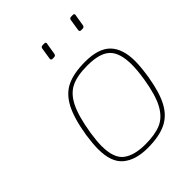

<svg xmlns="http://www.w3.org/2000/svg" viewBox="-214 -867 989 989"><g transform="rotate(-45 280.0 -373.0)"><path d="M94 -170Q94 -209 102 -265Q119 -371 150 -430Q181 -489 232 -513Q283 -537 365 -537Q462 -537 506 -492Q550 -447 550 -356Q550 -316 540 -251Q524 -153 494 -97.5Q464 -42 412.5 -18Q361 6 279 6Q192 6 143 -34.5Q94 -75 94 -170ZM516 -258Q525 -315 525 -356Q525 -442 487.5 -478.5Q450 -515 360 -515Q286 -515 242 -494Q198 -473 170.5 -418Q143 -363 126 -258Q118 -204 118 -170Q118 -81 160.5 -48.5Q203 -16 284 -16Q355 -16 399 -35Q443 -54 471.5 -106Q500 -158 516 -258ZM247 -676 257 -740Q258 -752 272 -752H283Q293 -752 293 -743Q293 -747 282 -678Q280 -666 268 -666H257Q247 -666 247 -676ZM455 -676 465 -740Q466 -752 480 -752H491Q501 -752 501 -743Q501 -747 490 -678Q488 -666 476 -666H465Q455 -666 455 -676Z"/></g></svg>

Font: Exo Thin
Style: Italic
Weight: 250
Italic angle: -9°
Designer: Natanael Gama
Foundry: Natanael Gama
Version: Version 1.500; ttfautohint (v1.6)